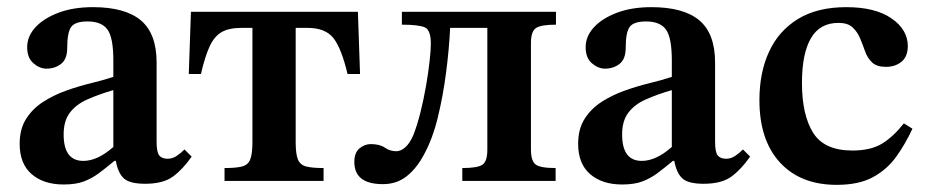

<svg xmlns="http://www.w3.org/2000/svg" viewBox="-20 -506 2589 537"><path d="M158 10Q102 10 68.5 -19Q35 -48 35 -104Q35 -145 53 -173.5Q71 -202 100.5 -221Q130 -240 165 -252.5Q200 -265 235 -273.5Q270 -282 297 -291V-337Q297 -401 280.5 -423.5Q264 -446 225 -446Q190 -446 179 -430.5Q168 -415 168 -372Q168 -341 151 -327.5Q134 -314 110 -314Q91 -314 73.5 -329Q56 -344 56 -374Q56 -404 78.5 -429Q101 -454 142.5 -470Q184 -486 240 -486Q330 -486 374 -449Q418 -412 418 -331V-110Q418 -80 425.5 -71Q433 -62 449 -62Q462 -62 473.5 -69.5Q485 -77 496 -88L516 -68Q491 -32 463.5 -12Q436 8 386 8Q343 8 326.5 -7Q310 -22 304 -56H300Q276 -36 256.5 -21.5Q237 -7 214.5 1.5Q192 10 158 10ZM297 -95V-254Q256 -242 224.5 -228Q193 -214 175.5 -191Q158 -168 158 -130Q158 -56 213 -56Q253 -56 297 -95Z M885 0H608V-36Q641 -36 657.5 -40.5Q674 -45 680 -60.5Q686 -76 686 -108V-428H655Q620 -428 599.5 -416Q579 -404 566 -375.5Q553 -347 542 -299H508L514 -473H981L987 -299H952Q935 -371 912.5 -399.5Q890 -428 840 -428H807V-108Q807 -76 813 -60.5Q819 -45 836 -40.5Q853 -36 885 -36Z M1051 9Q971 9 971 -53Q971 -79 985.5 -91Q1000 -103 1017 -103Q1042 -103 1056.5 -93Q1071 -83 1088 -83Q1101 -83 1113.5 -94Q1126 -105 1136 -128Q1147 -156 1156 -192Q1165 -228 1171.5 -265.5Q1178 -303 1181.5 -334.5Q1185 -366 1185 -384Q1185 -422 1168 -429.5Q1151 -437 1104 -437V-473H1535V-437Q1493 -437 1479 -427.5Q1465 -418 1465 -386V-88Q1465 -56 1478 -46Q1491 -36 1534 -36V0H1273V-36Q1316 -36 1329.5 -45.5Q1343 -55 1343 -87V-428H1239Q1236 -367 1227.5 -302Q1219 -237 1204.5 -177.5Q1190 -118 1166 -74Q1146 -36 1118 -13.5Q1090 9 1051 9Z M1720 10Q1664 10 1630.5 -19Q1597 -48 1597 -104Q1597 -145 1615 -173.5Q1633 -202 1662.5 -221Q1692 -240 1727 -252.5Q1762 -265 1797 -273.5Q1832 -282 1859 -291V-337Q1859 -401 1842.5 -423.5Q1826 -446 1787 -446Q1752 -446 1741 -430.5Q1730 -415 1730 -372Q1730 -341 1713 -327.5Q1696 -314 1672 -314Q1653 -314 1635.5 -329Q1618 -344 1618 -374Q1618 -404 1640.5 -429Q1663 -454 1704.5 -470Q1746 -486 1802 -486Q1892 -486 1936 -449Q1980 -412 1980 -331V-110Q1980 -80 1987.5 -71Q1995 -62 2011 -62Q2024 -62 2035.5 -69.5Q2047 -77 2058 -88L2078 -68Q2053 -32 2025.5 -12Q1998 8 1948 8Q1905 8 1888.5 -7Q1872 -22 1866 -56H1862Q1838 -36 1818.5 -21.5Q1799 -7 1776.5 1.5Q1754 10 1720 10ZM1859 -95V-254Q1818 -242 1786.5 -228Q1755 -214 1737.5 -191Q1720 -168 1720 -130Q1720 -56 1775 -56Q1815 -56 1859 -95Z M2508 -161 2532 -146Q2512 -103 2486.5 -67.5Q2461 -32 2421.5 -10.5Q2382 11 2320 11Q2219 11 2161.5 -51.5Q2104 -114 2104 -226Q2104 -303 2131 -361.5Q2158 -420 2212 -453Q2266 -486 2347 -486Q2428 -486 2473.5 -454.5Q2519 -423 2519 -377Q2519 -348 2501.5 -333.5Q2484 -319 2458 -319Q2432 -319 2419 -331.5Q2406 -344 2399.5 -362.5Q2393 -381 2385.5 -399Q2378 -417 2364.5 -429.5Q2351 -442 2325 -442Q2273 -442 2248 -399Q2223 -356 2223 -274Q2223 -185 2254 -135Q2285 -85 2364 -85Q2415 -85 2446.5 -104Q2478 -123 2508 -161Z"/></svg>

Font: STIX Two Text SemiBold
Style: Regular
Weight: 600
Designer: Ross Mills, John Hudson & Paul Hanslow, Tiro Typeworks Ltd; with prior portions MicroPress Inc., and Coen Hoffman.
Foundry: Tiro Typeworks Ltd
Version: Version 2.13 b171